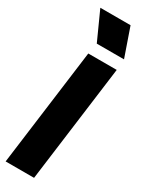

<svg xmlns="http://www.w3.org/2000/svg" viewBox="-268 -1077 840 1111"><g transform="rotate(30 152.0 -522.0)"><path d="M304 -854H122L36 -1044H238ZM196 0H6L108 -780H298Z"/></g></svg>

Font: Tanohe Sans ExtraBold
Style: Italic
Weight: 800
Designer: Village Type and Design LLC & Cristiano Sobral
Foundry: Cooper Hewitt Smithsonian Design Museum
Version: Version 1.00;September 29, 2021;FontCreator 13.0.0.2655 64-b